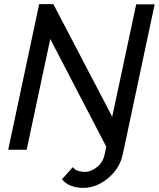

<svg xmlns="http://www.w3.org/2000/svg" viewBox="-20 -730 774 936"><path d="M387 186Q355 186 327.5 176Q300 166 282 144L335 85Q345 98 361 103Q377 108 393 108Q424 108 453.5 84Q483 60 490 23L498 -15L225 -540L110 0H20L171 -710H240L527 -161L644 -709H734L579 20Q569 69 538.5 106.5Q508 144 468 165Q428 186 387 186Z"/></svg>

Font: Raleway Medium
Style: Italic
Weight: 500
Italic angle: -12°
Designer: Matt McInerney, Pablo Impallari, Rodrigo Fuenzalida
Foundry: Matt McInerney, Pablo Impallari, Rodrigo Fuenzalida
Version: Version 4.026